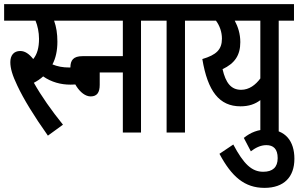

<svg xmlns="http://www.w3.org/2000/svg" viewBox="-20 -642 1446 930"><path d="M212 15 285 -38C230 -106 180 -177 144 -241C161 -250 176 -260 189 -272C229 -244 275 -232 321 -232C347 -232 372 -235 393 -242L385 -323C359 -318 337 -315 317 -315C283 -315 259 -320 234 -330C250 -360 258 -397 258 -440C258 -479 253 -511 242 -542H393V-622H0V-542H152C162 -518 169 -486 169 -454C169 -411 160 -379 141 -356C121 -381 101 -395 78 -395C47 -395 30 -374 30 -341C30 -311 40 -277 64 -227C94 -163 144 -81 212 15Z M295 -622V-542H575V-370H380C335 -370 321 -350 321 -315C321 -256 368 -175 419 -175C450 -175 463 -194 463 -231V-291H575V0H663V-542H737V-622Z M876 -542H950V-622H725V-542H787V0H876Z M1404 -622H938V-542H1026C1044 -518 1055 -487 1055 -455C1055 -402 1028 -376 960 -356C986 -200 1042 -127 1145 -127C1186 -127 1216 -138 1241 -157V0H1330V-542H1404ZM1058 -307C1117 -335 1144 -374 1144 -438C1144 -478 1133 -512 1117 -542H1241V-262C1218 -231 1187 -207 1148 -207C1099 -207 1073 -241 1058 -307Z M1261 268C1356 268 1406 215 1406 127C1406 42 1363 -15 1274 -15C1231 -15 1194 -1 1161 26L1195 91C1216 75 1241 61 1270 61C1304 61 1325 79 1325 124C1325 168 1301 190 1255 190C1199 190 1160 152 1110 58L1043 103C1102 214 1165 268 1261 268Z"/></svg>

Font: Noto Sans Devanagari ExtraCondensed Medium
Style: Regular
Weight: 500
Width: 2
Designer: Jelle Bosma - Monotype Design Team
Foundry: Monotype Imaging Inc.
Version: Version 2.004